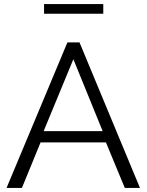

<svg xmlns="http://www.w3.org/2000/svg" viewBox="-20 -917 716 937"><path d="M309 -710H368L663 0H589L497 -222H178L87 0H12ZM481 -277 338 -628 193 -277ZM195 -850V-897H484V-850Z"/></svg>

Font: Raleway Thin
Style: Regular
Weight: 400
Version: Version 4.026